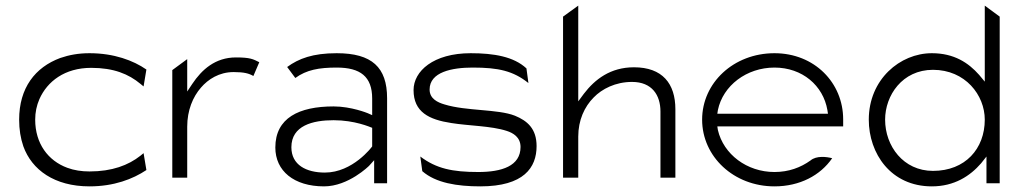

<svg xmlns="http://www.w3.org/2000/svg" viewBox="-20 -651 3622 682"><path d="M48 -226C48 -191 53 -160 63 -131C93 -48 173 11 298 11C385 11 452 -15 500 -47L490 -107L479 -98C436 -64 378 -42 298 -42C270 -42 243 -46 219 -55C151 -80 105 -141 105 -226C105 -252 110 -276 120 -299C148 -362 210 -410 304 -410C384 -410 437 -388 479 -353L490 -344L500 -404C454 -436 385 -462 298 -462C259 -462 226 -456 194 -445C105 -412 48 -339 48 -226Z M592 -20H645V-201C645 -259 665 -307 694 -340C719 -369 758 -395 810 -395C847 -395 865 -390 880 -381L901 -430C879 -441 869 -447 818 -447C745 -447 697 -404 663 -353L645 -326V-441L592 -402Z M958 -127C958 -44 1024 11 1131 11C1218 11 1291 -62 1291 -62L1309 -82V0H1355V-302C1355 -412 1301 -462 1176 -462C1091 -462 1041 -443 1000 -413L1029 -374C1069 -403 1113 -411 1176 -411C1260 -411 1302 -379 1302 -301V-242L1286 -249C1286 -249 1228 -273 1165 -273C1042 -273 958 -232 958 -127ZM1015 -128C1015 -205 1091 -224 1165 -224C1240 -224 1294 -200 1302 -197V-131C1301 -129 1233 -38 1134 -38C1068 -38 1015 -65 1015 -128Z M1449 -331C1449 -253 1504 -226 1583 -214C1644 -204 1725 -204 1780 -186C1802 -179 1829 -164 1829 -129C1829 -61 1762 -40 1679 -40C1587 -40 1530 -52 1473 -95L1480 -43C1528 -1 1604 11 1686 11C1841 11 1886 -56 1886 -132C1886 -194 1853 -222 1809 -240C1748 -264 1637 -256 1559 -280C1535 -287 1506 -300 1506 -333C1506 -395 1585 -411 1659 -411C1751 -411 1803 -399 1857 -356L1850 -408C1805 -450 1734 -462 1652 -462C1519 -462 1449 -398 1449 -331Z M1980 -20H2034V-166C2034 -224 2056 -272 2089 -305C2118 -335 2166 -360 2225 -360C2296 -360 2326 -313 2326 -255V-20H2379V-263C2379 -354 2333 -412 2232 -412C2148 -412 2093 -369 2054 -318L2034 -291V-631L1980 -592Z M2474 -226C2474 -95 2586 11 2731 11C2821 11 2894 -28 2936 -89C2917 -94 2880 -99 2859 -81C2824 -56 2782 -40 2731 -40C2633 -40 2550 -103 2530 -189L2528 -202H2975V-227C2975 -357 2873 -462 2731 -462C2586 -462 2474 -357 2474 -226ZM2528 -247 2530 -260C2548 -347 2632 -411 2731 -411C2830 -411 2904 -347 2919 -260L2921 -247Z M3066 -226C3066 -106 3144 11 3290 11C3370 11 3426 -26 3465 -71L3484 -95V0H3531V-592L3478 -631V-361L3458 -385C3420 -428 3369 -462 3290 -462C3177 -462 3066 -369 3066 -226ZM3124 -226C3124 -312 3185 -403 3294 -403C3409 -403 3478 -313 3478 -226C3478 -123 3409 -44 3294 -44C3189 -44 3124 -132 3124 -226Z"/></svg>

Font: Charger Sport
Style: ExLitExt
Weight: 200
Designer: Jasper
Foundry: Cannot Into Space Fonts
Version: Version 1.1